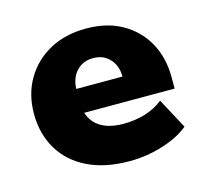

<svg xmlns="http://www.w3.org/2000/svg" viewBox="-71 -492 623 581"><g transform="rotate(-15 240.5 -201.0)"><path d="M268 10Q192 10 137.5 -16.5Q83 -43 54 -91.5Q25 -140 25 -203Q25 -264 52.5 -311Q80 -358 129 -385Q178 -412 244 -412Q309 -412 356.5 -385Q404 -358 430 -311Q456 -264 456 -202V-167H102V-243H313Q313 -265 304.5 -282Q296 -299 280 -309.5Q264 -320 241 -320Q218 -320 201.5 -309Q185 -298 176.5 -280Q168 -262 168 -238V-202Q168 -155 196.5 -129.5Q225 -104 280 -104Q315 -104 347 -113.5Q379 -123 404 -143L455 -48Q424 -22 373 -6Q322 10 268 10Z"/></g></svg>

Font: Rokkitt ExtraBold
Style: Regular
Weight: 800
Version: Version 3.103